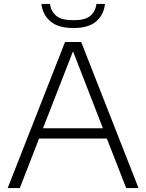

<svg xmlns="http://www.w3.org/2000/svg" viewBox="-20 -953 741 973"><path d="M19 0 309.5 -740H391.5L682 0H619.5L521.5 -251H178L80.5 0ZM198 -303H501.5L350 -693ZM352 -811Q274 -811 234.8 -845.5Q195.5 -880 190 -933H233Q239 -894.5 265.5 -872.5Q292 -850.5 352 -850.5Q411.5 -850.5 437.5 -872.5Q463.5 -894.5 469 -933H512Q506.5 -879.5 468.2 -845.2Q430 -811 352 -811Z"/></svg>

Font: Encode Sans Semi Expanded Light
Style: Regular
Weight: 300
Width: 6
Designer: Multiple Designers
Foundry: Impallari Type
Version: Version 3.000; ttfautohint (v1.8.3) -l 8 -r 50 -G 200 -x 14 